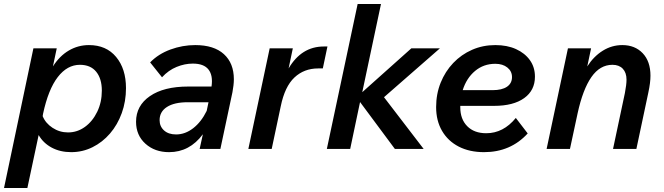

<svg xmlns="http://www.w3.org/2000/svg" viewBox="-38 -740 3301 954"><path d="M-18 194 128 -500H244L225 -410Q258 -462 304 -489Q350 -516 404 -516Q490 -516 539 -457Q588 -398 588 -302Q588 -236 567 -178Q546 -120 508.5 -76.5Q471 -33 421.5 -8.5Q372 16 316 16Q261 16 219 -6.5Q177 -29 154 -69L98 194ZM176 -175 174 -163Q188 -128 223 -105Q258 -82 300 -82Q346 -82 384 -109.5Q422 -137 445 -184.5Q468 -232 468 -290Q468 -349 440 -383.5Q412 -418 359 -418Q296 -418 249 -357Q202 -296 176 -175Z M954 0 970 -73Q904 16 802 16Q731 16 684.5 -26Q638 -68 638 -135Q638 -215 707 -262.5Q776 -310 897 -310H1013Q1021 -365 998 -394.5Q975 -424 920 -424Q880 -424 839.5 -407.5Q799 -391 767 -356L708 -430Q749 -472 809 -494Q869 -516 932 -516Q1025 -516 1074.5 -471Q1124 -426 1124 -346Q1124 -332 1122 -315Q1120 -298 1117 -282L1057 0ZM837 -72Q882 -72 922 -103Q962 -134 989 -189L998 -232H895Q828 -232 791.5 -208.5Q755 -185 755 -143Q755 -112 777 -92Q799 -72 837 -72Z M1196 0 1302 -500H1417L1396 -400Q1460 -509 1571 -509H1589L1566 -400H1543Q1473 -400 1425 -355Q1377 -310 1357 -212L1312 0Z M1586 0 1739 -720H1855L1762 -282L2006 -500H2148L1870 -257L2067 0H1924L1751 -233L1702 0Z M2584 -77Q2499 16 2367 16Q2295 16 2241.5 -11.5Q2188 -39 2158.5 -89.5Q2129 -140 2129 -208Q2129 -273 2151.5 -329Q2174 -385 2214 -427Q2254 -469 2307.5 -492.5Q2361 -516 2423 -516Q2482 -516 2526 -496Q2570 -476 2595 -441Q2620 -406 2620 -359Q2620 -291 2566.5 -252.5Q2513 -214 2417 -214H2249Q2249 -211 2249 -207Q2249 -148 2283.5 -113Q2318 -78 2378 -78Q2463 -78 2525 -154ZM2423 -423Q2365 -423 2322.5 -387.5Q2280 -352 2261 -292H2409Q2456 -292 2481 -309Q2506 -326 2506 -357Q2506 -386 2483 -404.5Q2460 -423 2423 -423Z M2678 0 2784 -500H2899L2880 -410Q2912 -460 2957 -488Q3002 -516 3054 -516Q3117 -516 3155.5 -475.5Q3194 -435 3194 -364Q3194 -347 3191.5 -326.5Q3189 -306 3183 -278L3124 0H3008L3067 -278Q3075 -320 3075 -344Q3075 -379 3056.5 -398.5Q3038 -418 3005 -418Q2943 -418 2900.5 -357Q2858 -296 2832 -177L2794 0Z"/></svg>

Font: Wix Madefor Text SemiBold
Style: Italic
Weight: 600
Italic angle: -12°
Designer: Dalton Maag Ltd
Foundry: Dalton Maag Ltd
Version: Version 3.100